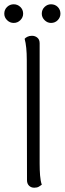

<svg xmlns="http://www.w3.org/2000/svg" viewBox="-24 -866 305 896"><path d="M136 10Q121 10 111.5 0.5Q102 -9 102 -25L101 -587Q101 -617 98.5 -642Q96 -667 91 -685Q95 -690 104 -694.5Q113 -699 125 -699Q140 -699 150.5 -690Q161 -681 161 -664V-103Q161 -73 163 -47.5Q165 -22 171 -4Q166 0 157.5 5Q149 10 136 10ZM40 -759Q22 -759 9 -772Q-4 -785 -4 -802Q-4 -821 9 -833.5Q22 -846 40 -846Q58 -846 71 -833.5Q84 -821 84 -802Q84 -785 71 -772Q58 -759 40 -759ZM214 -759Q197 -759 184 -772Q171 -785 171 -802Q171 -821 184 -833.5Q197 -846 214 -846Q233 -846 245.5 -833.5Q258 -821 258 -802Q258 -785 245.5 -772Q233 -759 214 -759Z"/></svg>

Font: Arima Light
Style: Regular
Weight: 300
Designer: Joana Correia and Natanael Gama
Foundry: NDISCOVER
Version: Version 1.101;gftools[0.9.23]